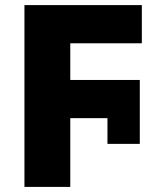

<svg xmlns="http://www.w3.org/2000/svg" viewBox="-20 -734 640 754"><path d="M256 0V-270H402V-169H529V-420H256V-564H537V-714H76V0Z"/></svg>

Font: Noto Sans Mono UI ExtraBold
Style: Regular
Weight: 800
Designer: Monotype Design team
Foundry: Monotype Imaging Inc.
Version: 1.000